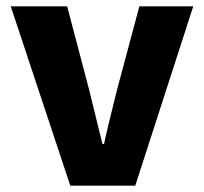

<svg xmlns="http://www.w3.org/2000/svg" viewBox="-20 -589 647 609"><path d="M14 -569H193L262 -307L305 -132H310Q321 -185 352 -307L422 -569H593L409 0H203Z"/></svg>

Font: Source Han Sans CN Heavy
Style: Bold
Weight: 900
Designer: Ryoko NISHIZUKA (kana & ideographs); Paul D. Hunt (Latin, Greek & Cyrillic); Wenlong ZHANG (bopomofo); Sandoll Communica
Foundry: Adobe Systems Incorporated
Version: Version 1.000;PS 1;hotconv 1.0.78;makeotf.lib2.5.61930